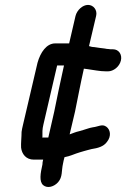

<svg xmlns="http://www.w3.org/2000/svg" viewBox="-20 -631 514 783"><path d="M288 -566 262 -454H205C170 -454 145 -418 133 -375L74 -123C71 -111 69 -101 68 -93C68 -73 65 -47 66 -29C69 -3 86 20 118 20H156C154 27 153 34 153 40C145 75 139 109 156 124C174 139 201 130 217 112C236 90 230 67 237 36C238 28 241 19 243 10C266 6 285 -4 306 -10L323 -15C335 -18 340 -20 353 -23C379 -27 402 -33 416 -52C436 -77 429 -103 414 -114C397 -127 380 -114 359 -112C342 -109 335 -105 320 -101L303 -96C289 -93 278 -88 264 -83L286 -176C296 -225 310 -298 321 -346L322 -351C327 -350 331 -350 337 -349C362 -346 385 -340 414 -340H420C443 -340 467 -359 473 -384C479 -409 464 -430 441 -430H435C432 -430 429 -430 423 -431C417 -431 413 -432 408 -433C395 -434 379 -437 364 -439C356 -439 350 -441 343 -443L372 -566C378 -590 361 -611 339 -611C317 -611 294 -590 288 -566ZM157 -123 213 -364H241L237 -346C226 -298 211 -224 201 -175L177 -70H152L153 -72C153 -90 152 -103 157 -123Z"/></svg>

Font: Electronic
Style: CircIt
Weight: 900
Version: Version 1.011